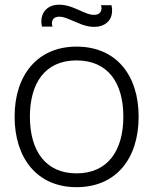

<svg xmlns="http://www.w3.org/2000/svg" viewBox="-20 -775 647 811"><path d="M451 -753.1H406.3C412.5 -738.5 408.3 -714.6 383.3 -712.5C360.4 -710.4 339.6 -720.8 304.2 -736.5C278.1 -747.9 249 -758.3 215.6 -754.2C196.9 -752.1 175 -741.7 163.5 -720.8C153.1 -702.1 153.1 -681.2 157.3 -662.5H202.1C195.8 -678.1 199 -702.1 225 -704.2C247.9 -706.2 268.8 -694.8 304.2 -680.2C330.2 -668.8 359.4 -658.3 391.7 -662.5C411.5 -664.6 433.3 -675 444.8 -694.8C455.2 -713.5 455.2 -735.4 451 -753.1ZM303.1 15.6C469.8 15.6 565.6 -104.2 565.6 -282.3C565.6 -456.3 471.9 -578.1 303.1 -578.1C139.6 -578.1 41.7 -459.4 41.7 -282.3C41.7 -107.3 136.5 15.6 303.1 15.6ZM501 -282.3C501 -140.6 436.5 -42.7 303.1 -42.7C172.9 -42.7 106.3 -137.5 106.3 -282.3C106.3 -421.9 168.8 -519.8 303.1 -519.8C435.4 -519.8 501 -426 501 -282.3Z"/></svg>

Font: Manrope3 Light
Style: Regular
Weight: 300
Designer: Mikhail Sharanda
Foundry: Mikhail Sharanda
Version: Version 3.000;PS 003.000;hotconv 1.0.88;makeotf.lib2.5.64775